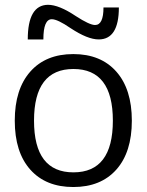

<svg xmlns="http://www.w3.org/2000/svg" viewBox="-20 -750 596 780"><path d="M103 -459Q166 -530.3 277.8 -530.3Q389.6 -530.3 452.6 -459Q515.6 -387.7 515.6 -259.8Q515.6 -131.8 452.6 -61Q389.6 9.8 277.8 9.8Q166 9.8 103 -61Q40 -131.8 40 -259.8Q40 -387.7 103 -459ZM366.2 -648.4Q400.4 -648.4 400.4 -719.7H462.9Q462.9 -589.8 380.9 -589.8Q335.9 -589.8 266.6 -635.7Q213.9 -671.9 190.4 -671.9Q156.2 -671.9 156.2 -589.8H92.8Q92.8 -729.5 174.8 -730.5Q219.7 -730.5 288.1 -684.6Q343.8 -648.4 366.2 -648.4ZM118.2 -259.8Q118.2 -49.8 278.3 -49.8Q438.5 -49.8 438.5 -259.8Q438.5 -469.7 278.3 -469.7Q118.2 -469.7 118.2 -259.8Z"/></svg>

Font: Mgen+ 1c regular
Style: Regular
Weight: 400
Designer: [Source Han Sans]
Ryoko NISHIZUKA  (kana & ideographs); Paul D. Hunt (Latin, Greek & Cyrillic); Wenlong ZHANG  (bopomofo
Version: Version 1.059.20150602